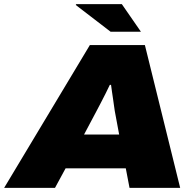

<svg xmlns="http://www.w3.org/2000/svg" viewBox="-57 -905 943 925"><path d="M-37 0 376 -688H641L811 0H567L549 -94H259L208 0ZM348 -257H517L496 -370Q494 -382 492 -397.5Q490 -413 487.5 -429.5Q485 -446 482.5 -463Q480 -480 478 -496H472Q463 -476 451.5 -454Q440 -432 429 -410Q418 -388 408 -370ZM476 -752 308 -881 310 -885H530L622 -752Z"/></svg>

Font: Archivo SemiExpanded Black
Style: Italic
Weight: 900
Width: 6
Italic angle: -10°
Designer: Hector Gatti
Foundry: Omnibus-Type
Version: Version 2.001